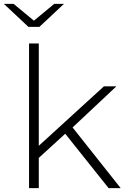

<svg xmlns="http://www.w3.org/2000/svg" viewBox="-43 -965 651 985"><path d="M144 -144 145 -207 490 -522H554L325 -307L295 -282ZM106 0V-742H156V0ZM514 0 286 -286 320 -323 576 0ZM103 -827 -23 -945H27L149 -844H113L235 -945H285L159 -827Z"/></svg>

Font: Modern
Style: Regular
Weight: 300
Designer: Julieta Ulanovsky
Foundry: Julieta Ulanovsky
Version: Version 8.000